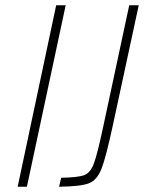

<svg xmlns="http://www.w3.org/2000/svg" viewBox="-20 -708 553 728"><path d="M47 0 193 -688H229L82 0ZM371 -226 470 -688H506L409 -238Q382 -112 365 -68.5Q348 -25 317 -13Q286 -1 204 0L212 -34Q276 -35 299.5 -44Q323 -53 336 -88Q349 -123 371 -226Z"/></svg>

Font: Saira Semi Condensed Thin
Style: Italic
Weight: 100
Width: 4
Italic angle: -12°
Designer: Hector Gatti with collaboration of the Omnibus-Type team
Foundry: Omnibus-Type
Version: Version 1.001; ttfautohint (v1.8)